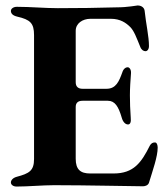

<svg xmlns="http://www.w3.org/2000/svg" viewBox="-20 -680 615 705"><path d="M20 -640C20 -631 26 -623 43 -619C91 -608 105 -595 105 -551V-96C105 -53 87 -43 42 -31C27 -27 20 -18 20 -10C20 -2 28 5 41 5C82 5 138 0 179 0C297 0 471 4 505 4C514 4 524 0 527 -9C541 -55 559 -105 559 -138C559 -147 556 -157 549 -157C541 -157 535 -154 530 -145C499 -83 471 -43 397 -43H311C275 -43 258 -58 258 -97V-287C258 -302 266 -310 283 -310H376C402 -310 415 -289 427 -248C431 -233 440 -223 450 -223C458 -223 462 -231 460 -249C458 -275 457 -305 457 -330C457 -355 459 -386 461 -411C462 -425 455 -433 449 -433C441 -433 433 -427 429 -414C417 -381 406 -354 371 -354H283C268 -354 258 -361 258 -378V-567C258 -594 283 -611 312 -611H387C422 -611 443 -596 459 -580C473 -565 481 -542 495 -508C499 -497 507 -492 514 -492C521 -492 527 -499 527 -511C527 -546 516 -593 511 -641C509 -655 495 -660 486 -660C481 -660 450 -653 408 -653C346 -651 260 -650 192 -650C146 -650 91 -655 42 -655C29 -655 20 -648 20 -640Z"/></svg>

Font: EB Garamond
Style: Bold
Weight: 700
Designer: Georg Duffner and Octavio Pardo
Foundry: Georg Duffner
Version: Version 1.000;PS 001.000;hotconv 1.0.88;makeotf.lib2.5.64775